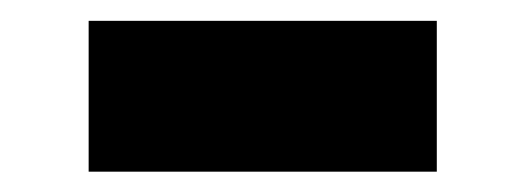

<svg xmlns="http://www.w3.org/2000/svg" viewBox="-20 -384 514 188"><path d="M407.7 -215.9H66.8V-363.6H407.7Z"/></svg>

Font: Linik Sans Black
Style: Regular
Weight: 900
Designer: Fonts by Rasmus Andersson / Changes by Cristiano Sobral with parts from Marc Monis
Foundry: rsms
Version: Version 3.020; ttfautohint (v1.6)